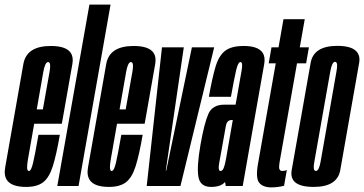

<svg xmlns="http://www.w3.org/2000/svg" viewBox="-46 -805 1575 831"><path d="M67 4Q5 4 -15.5 -25Q-30 -46 -23.5 -81Q-8.5 -166 15 -299.5Q41.5 -450.5 55.2 -528.2Q69 -606 174 -606Q241.5 -606 261 -575Q272 -557.5 267.5 -529.5Q254 -453 227.5 -302.5Q224.5 -285 221.5 -269.5H102Q82.5 -159 75 -115.5Q67 -69.5 76.5 -65.5Q77.5 -65 79 -65Q89 -65 97.2 -100.2Q105.5 -135.5 120.5 -221.5H213Q198 -134.5 182.5 -85.5Q167 -36.5 140.8 -16.2Q114.5 4 67 4ZM113 -331.5H139.5Q161.5 -453.5 168.5 -494Q175 -531 165.5 -535.5Q164 -536.5 162.5 -536.5Q149 -536.5 141.5 -494Q135 -456 113 -331.5Z M202 0 341 -785H432.5L294 0Z M425.5 4Q363.5 4 343 -25Q328.5 -46 335 -81Q350 -166 373.5 -299.5Q400 -450.5 413.8 -528.2Q427.5 -606 532.5 -606Q600 -606 619.5 -575Q630.5 -557.5 626 -529.5Q612.5 -453 586 -302.5Q583 -285 580 -269.5H460.5Q441 -159 433.5 -115.5Q425.5 -69.5 435 -65.5Q436 -65 437.5 -65Q447.5 -65 455.8 -100.2Q464 -135.5 479 -221.5H571.5Q556.5 -134.5 541 -85.5Q525.5 -36.5 499.2 -16.2Q473 4 425.5 4ZM471.5 -331.5H498Q520 -453.5 527 -494Q533.5 -531 524 -535.5Q522.5 -536.5 521 -536.5Q507.5 -536.5 500 -494Q493.5 -456 471.5 -331.5Z M589 0 655 -600H749.5L671.5 -66.5H673.5L784.5 -600H881L735 0Z M931 0 928 -17.5Q910.5 4 867.5 4Q820.5 4 812.8 -39.5Q805 -83 822 -180Q838 -270.5 855.5 -311.2Q873 -352 924.5 -352H973.5L977.5 -373.5Q993 -460.5 999.5 -498.5Q1005.5 -532 997.5 -535.5Q996.5 -536.5 995 -536.5Q984.5 -536.5 976.2 -501.8Q968 -467 953.5 -386H858Q872.5 -468 886.8 -516Q901 -564 928.2 -585Q955.5 -606 1009 -606Q1071 -606 1090.5 -577Q1103 -558.5 1097.5 -527.5Q1084 -449 1061 -321L1004.5 0ZM932 -116 961.5 -285.5H956.5Q936 -285.5 931.5 -259.5Q927 -233.5 917.5 -181Q908.5 -130.5 902.5 -98Q897.5 -70 905.5 -65.5Q906.5 -65 908.5 -65Q917 -65 922.2 -78Q927.5 -91 932 -116Z M1128.5 6Q1092 6 1075.8 -14.2Q1059.5 -34.5 1071 -98L1147.5 -531H1117L1129 -600H1159.5L1181 -722H1273L1251.5 -600H1291L1279 -531H1239.5L1166.5 -117Q1160 -82.5 1163 -73.8Q1166 -65 1176 -65Q1187.5 -65 1195.5 -69.5L1183.5 -1Q1156 6 1128.5 6Z M1311.5 4Q1241 4 1222 -27Q1212 -43.5 1216.5 -69Q1229.5 -142 1257.5 -300.5Q1285.5 -459.5 1298.5 -533Q1311.5 -606.5 1414 -606.5Q1483.5 -606.5 1502.5 -575Q1513 -558.5 1508.5 -533Q1495.5 -459.5 1467.5 -300.5Q1439.5 -142 1426.8 -69Q1414 4 1311.5 4ZM1321 -65Q1334.5 -65 1341.5 -104.8Q1348.5 -144.5 1376 -300.5Q1403.5 -457 1410.5 -497Q1417 -532 1407.5 -536.5Q1406 -537.5 1404.5 -537.5Q1391 -537.5 1383.8 -497.2Q1376.5 -457 1349 -300.5Q1321.5 -144.5 1314.5 -105Q1308 -70.5 1317.5 -66Q1319 -65 1321 -65Z"/></svg>

Font: Anybody UltraCondensed Medium
Style: Italic
Weight: 500
Width: 1
Italic angle: -10°
Designer: Tyler Finck
Foundry: Etcetera Type Company
Version: Version 1.010; ttfautohint (v1.8.3) -l 8 -r 50 -G 200 -x 14 